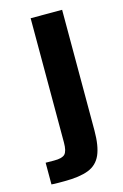

<svg xmlns="http://www.w3.org/2000/svg" viewBox="-97 -637 438 684"><g transform="rotate(-15 122.0 -295.0)"><path d="M53.9 1Q45.6 1 30.1 1Q14.6 1 6 0V-80L36.9 -79.7Q66.8 -79.4 77.2 -90.1Q87.6 -100.9 87.6 -132.5V-591H203.7V-146Q203.7 -89 189.5 -56.7Q175.3 -24.4 142.6 -11.7Q110 1 53.9 1Z"/></g></svg>

Font: Alumni Sans Thin
Style: Regular
Weight: 100
Designer: Robert E. Leuschke
Foundry: Robert E. Leuschke
Version: Version 1.018